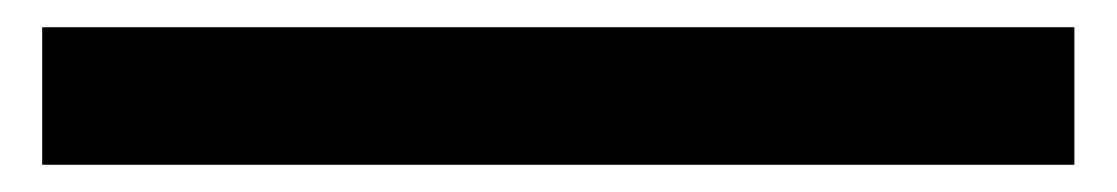

<svg xmlns="http://www.w3.org/2000/svg" viewBox="-20 55 820 141"><path d="M11 176V75H769V176Z"/></svg>

Font: Georama SemiBold
Style: Regular
Weight: 600
Designer: Jean-Baptiste Levee
Foundry: Production Type
Version: Version 1.000